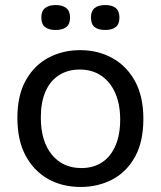

<svg xmlns="http://www.w3.org/2000/svg" viewBox="-20 -729 638 762"><path d="M300 13Q226 13 169.5 -19.5Q113 -52 81 -112.5Q49 -173 49 -261Q49 -351 82.5 -410.5Q116 -470 172.5 -500Q229 -530 298 -530Q369 -530 426 -498.5Q483 -467 516 -406.5Q549 -346 549 -257Q549 -167 516 -107Q483 -47 426.5 -17Q370 13 300 13ZM303 -62Q351 -62 385.5 -85Q420 -108 438.5 -151.5Q457 -195 457 -254Q457 -315 437.5 -359.5Q418 -404 382 -428.5Q346 -453 296 -453Q249 -453 214 -430.5Q179 -408 160.5 -365.5Q142 -323 142 -263Q142 -169 185.5 -115.5Q229 -62 303 -62ZM398 -610Q370 -610 355.5 -621.5Q341 -633 341 -660Q341 -685 355.5 -697Q370 -709 398 -709Q425 -709 439.5 -697Q454 -685 454 -659Q454 -633 439 -621.5Q424 -610 398 -610ZM201 -610Q174 -610 159 -621.5Q144 -633 144 -660Q144 -685 159 -697Q174 -709 201 -709Q228 -709 243 -697Q258 -685 258 -659Q258 -633 243 -621.5Q228 -610 201 -610Z"/></svg>

Font: Bricolage Grotesque 20pt
Style: Regular
Weight: 400
Version: Version 1.001;gftools[0.9.33.dev8+g029e19f]